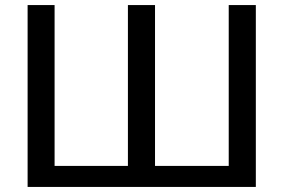

<svg xmlns="http://www.w3.org/2000/svg" viewBox="-20 -738 1118 758"><path d="M990 0H89V-718H195.5V-83H485V-718H592V-83H883V-718H990Z"/></svg>

Font: Verano Sans Medium
Style: Regular
Weight: 500
Designer: Lukasz Dziedzic with Adam Twardoch and Botio Nikoltchev
Foundry: tyPoland Lukasz Dziedzic
Version: Version 3.001;December 28, 2019;FontCreator 12.0.0.2547 64-b